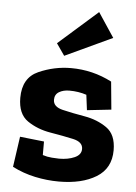

<svg xmlns="http://www.w3.org/2000/svg" viewBox="-52 -740 562 791"><g transform="rotate(5 229.5 -345.0)"><path d="M393 -599 198 -508 164 -557 326 -700ZM435 -138Q435 -63 375.5 -26.5Q316 10 221 10Q172 10 122.5 -0.5Q73 -11 28 -34L46 -160L146 -149V-93Q164 -87 184 -85.5Q204 -84 214 -84Q251 -84 278 -96Q305 -108 305 -132Q305 -161 264 -170Q223 -179 169 -188Q115 -197 74 -225Q33 -253 33 -320Q33 -403 97.5 -431.5Q162 -460 231 -460Q321 -460 400 -419L411 -304L311 -293L303 -356Q270 -367 232 -367Q207 -367 189.5 -356.5Q172 -346 172 -324Q172 -295 211.5 -285.5Q251 -276 303.5 -267Q356 -258 395.5 -230.5Q435 -203 435 -138Z"/></g></svg>

Font: Zilla Slab Bold
Style: Bold
Weight: 700
Designer: Typotheque.com
Foundry: Typotheque type foundry
Version: Version 1.1; 2017; ttfautohint (v1.6)